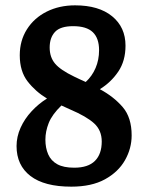

<svg xmlns="http://www.w3.org/2000/svg" viewBox="-20 -687 543 719"><path d="M247 12Q146 12 94 -28Q42 -68 42 -140Q42 -175 57 -208.5Q72 -242 98.5 -270.5Q125 -299 156 -318Q113 -344 83.5 -382Q54 -420 54 -480Q54 -535 81 -577.5Q108 -620 155 -643.5Q202 -667 261 -667Q350 -667 400 -626Q450 -585 450 -516Q450 -459 423 -419Q396 -379 354 -353Q406 -325 439.5 -286Q473 -247 473 -180Q473 -131 448 -87Q423 -43 373 -15.5Q323 12 247 12ZM258 -59Q310 -59 335.5 -84.5Q361 -110 361 -157Q361 -199 332.5 -225Q304 -251 243 -277L210 -292Q175 -258 162.5 -226.5Q150 -195 150 -164Q150 -133 160.5 -109Q171 -85 194.5 -72Q218 -59 258 -59ZM301 -380Q325 -402 338 -432.5Q351 -463 351 -499Q351 -544 327.5 -566.5Q304 -589 254 -589Q206 -589 186 -567.5Q166 -546 166 -509Q166 -473 186 -449Q206 -425 258 -400Q268 -395 279 -390Q290 -385 301 -380Z"/></svg>

Font: Faustina SemiBold
Style: Regular
Weight: 600
Designer: Alfonso Garcia
Foundry: http://www.omnibus-type.com
Version: Version 1.200